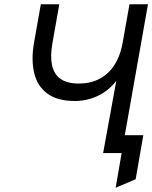

<svg xmlns="http://www.w3.org/2000/svg" viewBox="-20 -720 716 903"><path d="M524 163 552 0H529L543 -84H654L618 123ZM465 0 527 -340Q503.5 -309 472.5 -287.8Q441.5 -266.5 405.8 -255.8Q370 -245 332 -245Q249.5 -245 202.5 -280Q155.5 -315 140.8 -376.8Q126 -438.5 140 -519L172 -700H259L226 -514Q216 -456.5 224.5 -414.5Q233 -372.5 263.8 -349.8Q294.5 -327 351 -327Q392.5 -327 426.8 -339.8Q461 -352.5 487.2 -377Q513.5 -401.5 531.2 -437.5Q549 -473.5 557 -520L589 -700H676L552 0Z"/></svg>

Font: Overpass
Style: Italic
Weight: 400
Italic angle: -10°
Designer: Delve Withrington, Dave Bailey, Thomas Jockin
Foundry: Delve Fonts LLC
Version: Version 4.000